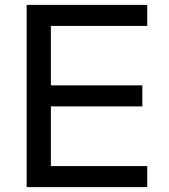

<svg xmlns="http://www.w3.org/2000/svg" viewBox="-20 -765 691 785"><path d="M89 0V-745H582V-659H188V-416H562V-330H188V-86H582V0Z"/></svg>

Font: Plus Jakarta Text
Style: Regular
Weight: 400
Designer: Gumpita Rahayu
Foundry: Tokotype Studio
Version: Version 1.000